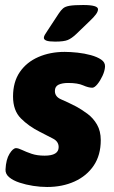

<svg xmlns="http://www.w3.org/2000/svg" viewBox="-20 -738 453 766"><path d="M168 8Q141 8 112 3.5Q83 -1 57.5 -9.5Q32 -18 16.5 -31Q1 -44 2 -62Q4 -102 18 -124.5Q32 -147 44 -147Q53 -147 68.5 -139.5Q84 -132 106 -124.5Q128 -117 158 -117Q214 -117 214 -151Q214 -174 190.5 -185.5Q167 -197 139 -212Q95 -234 63.5 -265.5Q32 -297 32 -353Q32 -411 59 -450.5Q86 -490 133 -510.5Q180 -531 238 -531Q261 -531 289 -528Q317 -525 342.5 -518Q368 -511 384 -500Q400 -489 399 -472Q398 -455 389 -435.5Q380 -416 368.5 -402Q357 -388 348 -388Q333 -388 311.5 -397.5Q290 -407 252 -407Q228 -407 213.5 -400Q199 -393 199 -375Q199 -352 224 -341.5Q249 -331 284 -313Q306 -301 329 -284Q352 -267 367 -241Q382 -215 382 -179Q382 -119 354 -77.5Q326 -36 277.5 -14Q229 8 168 8ZM200 -572Q175 -572 165 -576Q155 -580 155 -587Q155 -592 158.5 -598.5Q162 -605 169 -615L215 -685Q223 -697 231.5 -704.5Q240 -712 258 -715Q276 -718 312 -718Q371 -718 371 -701Q371 -692 362.5 -680.5Q354 -669 339 -655L284 -602Q266 -585 250.5 -578.5Q235 -572 200 -572Z"/></svg>

Font: Asap ExtraBold
Style: Italic
Weight: 800
Italic angle: -6°
Designer: Pablo Cosgaya
Foundry: Omnibus-Type
Version: Version 3.001; ttfautohint (v1.8.4.7-5d5b)